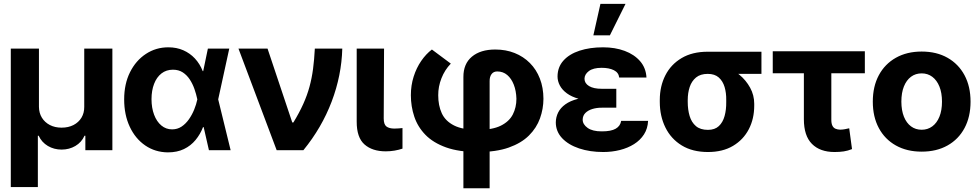

<svg xmlns="http://www.w3.org/2000/svg" viewBox="-20 -797 5193 1019"><path d="M37.3 195.7V-539.1H186.7V-230.1Q187.1 -197.2 202.3 -172.4Q217.6 -147.6 244.6 -133.5Q271.6 -119.5 306.8 -119.5Q343 -119.5 370.1 -133.5Q397.3 -147.6 412.4 -172.5Q427.4 -197.5 427.1 -230.1V-539.1H576.4V0H433V-76.6H428.5Q412.7 -41.5 380 -22.3Q347.4 -3.1 307 -3.1Q266.6 -3.1 234.1 -22.3Q201.6 -41.5 185.2 -76.6H180.9V195.7Z M871 11.7Q803.3 11 750.8 -25Q698.3 -60.9 668.7 -124.2Q639 -187.4 639 -269.5Q639 -351.8 670.1 -413.9Q701.2 -476 754.4 -510.9Q807.6 -545.9 873.3 -545.9Q917.2 -545.9 952.7 -530.3Q988.2 -514.7 1014.5 -486.5Q1040.7 -458.3 1056 -419.5H1101.1L1137.8 -270.5L1204 0H1088.8L1027.1 -270.5Q1021.5 -297.3 1011.9 -324.8Q1002.3 -352.2 987 -375.5Q971.7 -398.7 949.9 -412.9Q928 -427.1 897.9 -427.1Q862.3 -427.1 836.8 -407.1Q811.3 -387.1 797.8 -351.9Q784.2 -316.7 784.1 -270.9Q784.2 -224.3 797.9 -188Q811.5 -151.8 836.2 -131.1Q860.9 -110.4 893.3 -110.4Q921.5 -110.4 943.8 -125.2Q966 -140.1 982.7 -164Q999.4 -187.9 1010.6 -215.5Q1021.8 -243.1 1027.1 -268.6L1083.3 -539.1H1196.8L1137.8 -268.6L1101.1 -122.3H1057.5Q1043.1 -84.6 1017.9 -54.1Q992.8 -23.5 956.3 -5.9Q919.9 11.7 871 11.7Z M1448.3 0 1245.6 -539.1H1399.9L1531.2 -146.9H1537Q1568.8 -199.1 1589.5 -245.2Q1610.2 -291.2 1622.5 -336.4Q1634.9 -381.6 1641.4 -431Q1647.9 -480.3 1650.9 -539.1H1796.6Q1792.9 -396.4 1740.2 -257.7Q1687.5 -119 1590.3 0Z M1873.1 -539.1H2018.3L2016.5 -168.9Q2016.4 -136.7 2030.9 -125.7Q2045.4 -114.6 2073.3 -114.6Q2086.6 -114.6 2096.9 -115.6Q2107.1 -116.6 2116.1 -117.4V-8.2Q2096.8 -1.6 2074.1 2.3Q2051.5 6.2 2027.1 6.2Q1956 6.2 1914.5 -30.4Q1872.9 -67.1 1873.1 -151.4Z M2439.4 202.1V-388.1Q2439.1 -458.3 2484.5 -496.2Q2530 -534.2 2608.5 -534.2Q2664.6 -534.2 2711.3 -515.6Q2758 -497 2792.3 -462.5Q2826.6 -428.1 2845.3 -379.9Q2864 -331.7 2864.2 -272.9Q2864 -219.2 2845.9 -168.8Q2827.8 -118.3 2787.4 -77.9Q2747 -37.6 2680.3 -13.9Q2613.7 9.8 2516.1 9.8Q2415.8 9.8 2347.4 -14.7Q2279 -39.3 2237.8 -81.6Q2196.7 -123.9 2178.7 -178.2Q2160.6 -232.4 2160.6 -291.6Q2160.6 -344 2175.4 -390.4Q2190.1 -436.7 2215.5 -473.6Q2240.8 -510.4 2272.2 -534.2L2372.6 -459.4Q2340.3 -426 2322.9 -381.5Q2305.5 -337.1 2305.8 -291.6Q2305.6 -237.6 2324.6 -196Q2343.6 -154.5 2389.6 -131.2Q2435.7 -107.8 2516.1 -107.8Q2593.3 -107.8 2637.8 -129.9Q2682.3 -152 2701.6 -189.4Q2720.8 -226.8 2720.8 -272.9Q2719.6 -314.8 2706.9 -347.5Q2694.2 -380.1 2672.1 -398.9Q2649.9 -417.8 2619 -417.8Q2599.2 -417.8 2588.8 -403.7Q2578.3 -389.6 2578.6 -366.4V202.1Z M3141.9 -282.4H3250.9V-225.4H3173.7Q3147.6 -225.6 3124.4 -218.7Q3101.3 -211.7 3087 -197.6Q3072.7 -183.4 3072.4 -161.5Q3072.8 -136.6 3098.8 -118.1Q3124.8 -99.6 3173.7 -99.8Q3223.2 -99.6 3247.8 -114Q3272.4 -128.3 3276.7 -155.5H3419.6Q3417.7 -114.7 3397.9 -83.8Q3378.1 -52.9 3345 -32.1Q3311.9 -11.3 3269.9 -0.8Q3227.9 9.8 3181.5 9.8Q3110.6 9.8 3053.6 -9.3Q2996.5 -28.4 2963.3 -63.7Q2930.1 -99 2929.8 -147.1Q2930.1 -175.6 2942.4 -200.1Q2954.7 -224.6 2980.4 -243.2Q3006.1 -261.8 3046.1 -272.1Q3086.2 -282.4 3141.9 -282.4ZM3250.9 -261.7H3141.9Q3089.8 -261.7 3051.6 -272.6Q3013.4 -283.4 2988.5 -301.7Q2963.7 -319.9 2951.3 -343.2Q2939 -366.5 2939 -391.2Q2939.3 -441 2970.3 -475.5Q3001.3 -510.1 3055.9 -528Q3110.4 -545.9 3180.8 -545.9Q3244.3 -545.9 3295.4 -526.9Q3346.4 -507.9 3377.4 -472.1Q3408.4 -436.2 3411 -385.4H3266.3Q3263.4 -411.8 3237.9 -424.5Q3212.5 -437.1 3173.1 -437.1Q3128.3 -437.1 3105.3 -419.8Q3082.2 -402.4 3082.1 -378.9Q3082.2 -354.9 3106.3 -340.2Q3130.5 -325.6 3173.7 -325.8H3250.9ZM3129.2 -609.6 3166.7 -776.6H3299.9L3216.9 -609.6Z M3481.7 -255.9V-266.6Q3481.8 -339.5 3511.3 -397.3Q3540.8 -455.2 3597.6 -488.8Q3654.3 -522.5 3736.2 -522.5Q3747.4 -516 3757.7 -500.1Q3768.1 -484.2 3784.9 -467.5Q3801.8 -450.9 3831.7 -441.2Q3870.1 -428.6 3904.7 -399.9Q3939.4 -371.1 3961.2 -331.4Q3983 -291.7 3982.9 -246.1V-236.3Q3983 -167 3954.2 -111.3Q3925.3 -55.6 3870.5 -22.9Q3815.7 9.8 3737.2 9.8Q3655.4 9.8 3598.3 -25.1Q3541.3 -60 3511.6 -120.2Q3481.8 -180.4 3481.7 -255.9ZM3630 -266.6V-255.9Q3630.1 -214.7 3640.1 -181.2Q3650.2 -147.6 3673.5 -127.7Q3696.9 -107.8 3737.2 -107.8Q3773.7 -107.8 3795 -127.7Q3816.3 -147.6 3825.6 -181.2Q3834.9 -214.7 3834.3 -255.9V-266.6Q3834.9 -303.9 3825.6 -335.2Q3816.3 -366.5 3794.8 -385.7Q3773.2 -404.9 3736.2 -404.9Q3697.3 -404.9 3674 -385.7Q3650.8 -366.5 3640.4 -335.2Q3630.1 -303.9 3630 -266.6ZM4021.2 -522.5V-404.9H3736.2V-522.5Z M4570 -525V-408H4081.2V-525ZM4246.4 -525H4392.1V-163.7Q4391.8 -142.6 4397.4 -130.7Q4403 -118.8 4413.7 -114Q4424.3 -109.3 4438.8 -108.8Q4455 -109.3 4465 -111.5Q4475 -113.7 4487 -116.2L4501.9 -5.7Q4479.4 3.3 4458.2 6.5Q4436.9 9.8 4409.3 9.8Q4332 9.8 4289.2 -33.3Q4246.4 -76.3 4246.4 -164.1Z M4871.6 7.8Q4793 7.8 4734.6 -25Q4676.2 -57.7 4644.2 -117.4Q4612.2 -177.1 4612.2 -257.4Q4612.2 -338.2 4644.2 -397.8Q4676.2 -457.4 4734.6 -490.4Q4793 -523.4 4871.6 -523.4Q4950.7 -523.4 5008.8 -490.4Q5067 -457.4 5099 -397.8Q5131 -338.2 5131 -257.4Q5131 -177.1 5099.1 -117.4Q5067.2 -57.7 5008.9 -25Q4950.7 7.8 4871.6 7.8ZM4871.6 -108.4Q4903.5 -108.4 4927.9 -126.3Q4952.2 -144.1 4965.8 -177.6Q4979.4 -211.1 4979.4 -257.4Q4979.4 -304.1 4965.8 -337.6Q4952.2 -371.2 4928 -389.4Q4903.7 -407.6 4871.6 -407.6Q4839.2 -407.6 4814.9 -389.6Q4790.7 -371.5 4777.2 -337.9Q4763.8 -304.4 4763.8 -257.4Q4764 -211.1 4777.4 -177.6Q4790.9 -144.1 4815.1 -126.3Q4839.4 -108.4 4871.6 -108.4Z"/></svg>

Font: Inter Display V
Style: Regular
Weight: 400
Designer: Rasmus Andersson
Foundry: rsms
Version: Version 3.015;git-src